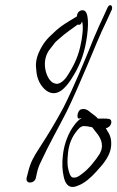

<svg xmlns="http://www.w3.org/2000/svg" viewBox="-20 -702 459 751"><path d="M132 -497C120 -470 119 -448 122 -427C124 -393 139 -364 162 -347C203 -319 236 -359 256 -388C278 -422 300 -461 313 -519C325 -573 331 -645 312 -659C304 -666 281 -661 281 -638C250 -619 217 -601 190 -574C163 -550 148 -532 132 -497ZM177 -512 191 -530C195 -536 202 -543 211 -550C236 -573 264 -591 284 -606C291 -604 296 -604 301 -618C307 -599 303 -558 294 -520C283 -471 264 -439 247 -411C238 -396 223 -377 204 -374C198 -374 192 -376 186 -379C159 -396 138 -466 177 -512ZM84 -6C82 4 87 12 97 12C107 12 117 6 120 -5L125 -28C128 -42 133 -55 139 -67C172 -139 206 -197 240 -264C266 -317 294 -382 320 -443C344 -500 373 -572 398 -622L414 -657C427 -678 410 -692 401 -673L385 -638C374 -615 361 -586 347 -553C310 -461 269 -362 228 -281C198 -225 171 -180 132 -120C112 -89 99 -67 90 -29ZM226 -95C222 -62 224 -34 229 -12C234 13 247 41 285 24C311 15 336 -8 356 -30C384 -61 417 -96 415 -144C415 -156 412 -169 405 -182C401 -188 397 -194 394 -201C415 -203 424 -233 406 -237C392 -239 378 -238 363 -238C356 -247 346 -253 337 -260C323 -272 313 -279 296 -274C283 -269 278 -238 289 -238L296 -240H299C287 -233 277 -222 268 -209C250 -185 231 -143 226 -95ZM246 -103C249 -139 263 -167 276 -184C285 -197 296 -209 308 -209C315 -209 330 -207 341 -204L350 -192C365 -174 385 -150 377 -117L371 -102C354 -75 327 -41 302 -23C288 -12 278 -5 264 -8C261 -8 259 -10 256 -15C253 -19 251 -26 248 -36C243 -54 243 -76 246 -103Z"/></svg>

Font: Stray Cat
Style: UltCnObl
Weight: 400
Version: Version 1.0